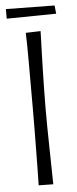

<svg xmlns="http://www.w3.org/2000/svg" viewBox="-57 -845 352 877"><g transform="rotate(-5 119.0 -407.0)"><path d="M86 -699 154 -701Q154 -701 153.5 -677.5Q153 -654 151.5 -615.5Q150 -577 149 -529.5Q148 -482 147 -434.5Q146 -387 146 -347Q146 -307 146.5 -259.5Q147 -212 148 -166Q149 -120 149.5 -82Q150 -44 150.5 -21.5Q151 1 151 1L84 0Q84 0 84.5 -21Q85 -42 85.5 -77.5Q86 -113 86.5 -157.5Q87 -202 87.5 -250.5Q88 -299 88 -345Q88 -397 88 -451.5Q88 -506 88 -556Q88 -606 87.5 -644Q87 -682 86 -699ZM5 -771V-815L228 -812L232 -774Z"/></g></svg>

Font: Truculenta Light
Style: Regular
Weight: 300
Version: Version 1.002